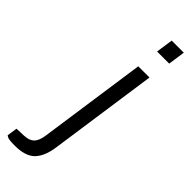

<svg xmlns="http://www.w3.org/2000/svg" viewBox="-375 -732 914 914"><g transform="rotate(45 82.5 -275.0)"><path d="M138 -630 150.5 -716H232L219.5 -630ZM-24.5 166Q-64.5 166 -73.8 160.5Q-83 155 -83 155L-75.5 103L-24.5 101Q9 99 25 82.2Q41 65.5 46.5 26.5L124.5 -517H200L121.5 30.5Q112 99.5 79.8 132.8Q47.5 166 -24.5 166Z"/></g></svg>

Font: Public Sans Light
Style: Italic
Weight: 300
Italic angle: -8°
Designer: The Public Sans project authors (U.S. Web Design System). Libre Franklin designed by Pablo Impallari and Rodrigo Fuenzal
Version: Version 1.007; ttfautohint (v1.8.1) -l 8 -r 50 -G 200 -x 14 